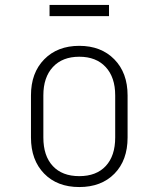

<svg xmlns="http://www.w3.org/2000/svg" viewBox="-20 -745 640 775"><path d="M105 -190V-360Q105 -451 158.5 -505.5Q212 -560 300 -560Q388 -560 441.5 -505.5Q495 -451 495 -360V-190Q495 -98 442 -44Q389 10 300 10Q211 10 158 -44.5Q105 -99 105 -190ZM445 -190V-360Q445 -433 406.5 -474.5Q368 -516 300 -516Q232 -516 193.5 -474.5Q155 -433 155 -360V-190Q155 -116 193 -75Q231 -34 300 -34Q369 -34 407 -75Q445 -116 445 -190ZM420 -680H180V-725H420Z"/></svg>

Font: JetBrains Mono Extra Light
Style: Regular
Weight: 200
Monospace: yes
Designer: Philipp Nurullin, Konstantin Bulenkov
Foundry: JetBrains
Version: 2.002